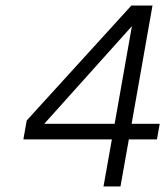

<svg xmlns="http://www.w3.org/2000/svg" viewBox="-20 -670 594 690"><path d="M443 -169 413 0H352L382 -169H64L76 -237L452 -650H528L453 -225H554L544 -169ZM392 -225 454 -576 139 -225Z"/></svg>

Font: Overused Grotesk Book
Style: Italic
Weight: 350
Italic angle: -10°
Version: Version 0.003